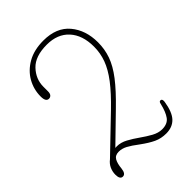

<svg xmlns="http://www.w3.org/2000/svg" viewBox="-211 -800 899 899"><g transform="rotate(-45 238.5 -350.5)"><path d="M42 -26Q42 -45.5 50.2 -63.8Q58.5 -82 75 -94.5L241 -254Q299 -310 332.8 -354.2Q366.5 -398.5 381 -438.2Q395.5 -478 395.5 -520.5Q395.5 -596.5 355.8 -640Q316 -683.5 245.5 -683.5Q168.5 -683.5 131.8 -644.8Q95 -606 95 -555.5V-525Q95 -510.5 89 -503.8Q83 -497 74 -497Q53.5 -497 53.5 -532Q53.5 -578.5 76.2 -618.8Q99 -659 142.5 -683.8Q186 -708.5 248 -708.5Q334 -708.5 378.5 -655.5Q423 -602.5 423 -521.5Q423 -476 408.5 -435Q394 -394 359 -348.2Q324 -302.5 262 -242.5L130.5 -114.5Q135.5 -115 140.5 -115Q167 -115 193.2 -100.8Q219.5 -86.5 245.5 -68Q271.5 -49.5 297.2 -35.2Q323 -21 347.5 -21Q383.5 -21 400 -43.8Q416.5 -66.5 426.5 -109.5Q429 -125.5 440 -122.5Q448.5 -120.5 446.5 -104Q437.5 -45 413 -19.2Q388.5 6.5 347 6.5Q314 6.5 286.5 -6.2Q259 -19 223.5 -45Q192 -69 171.2 -80Q150.5 -91 129.5 -91Q105 -91 95.2 -73.5Q85.5 -56 83 -26.5Q79.5 5.5 61 5.5Q42 5.5 42 -26Z"/></g></svg>

Font: Fraunces 144pt SuperSoft Thin
Style: Regular
Weight: 100
Version: Version 1.000;[0bf87f6ff]